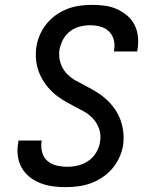

<svg xmlns="http://www.w3.org/2000/svg" viewBox="-20 -763 640 791"><path d="M250 8Q223 8 197 4.5Q171 1 146.5 -8.5Q122 -18 102 -34Q82 -50 69.5 -72Q57 -94 53.5 -120.5Q50 -147 55 -174L56 -184H152L151 -178Q148 -156 154 -134.5Q160 -113 176 -99.5Q192 -86 213.5 -81Q235 -76 258 -76Q280 -76 302.5 -81.5Q325 -87 344.5 -100.5Q364 -114 376.5 -135Q389 -156 392 -178Q397 -205 389 -230Q381 -255 364 -273.5Q347 -292 324.5 -304.5Q302 -317 279.5 -328.5Q257 -340 235.5 -353.5Q214 -367 196 -384Q178 -401 163.5 -422Q149 -443 140 -467Q131 -491 128.5 -517.5Q126 -544 130 -571Q134 -596 144.5 -620Q155 -644 172 -665Q189 -686 211 -701.5Q233 -717 258 -726.5Q283 -736 308.5 -739.5Q334 -743 359 -743Q385 -743 411.5 -739.5Q438 -736 460.5 -726Q483 -716 502.5 -700Q522 -684 533.5 -662Q545 -640 548 -614Q551 -588 547 -561L545 -551H449L450 -557Q454 -579 448.5 -599.5Q443 -620 428.5 -634Q414 -648 393.5 -653.5Q373 -659 351 -659Q330 -659 308.5 -653.5Q287 -648 268.5 -634Q250 -620 239.5 -599.5Q229 -579 225 -558Q221 -531 228.5 -506Q236 -481 253 -462Q270 -443 292 -431Q314 -419 337 -407Q360 -395 381.5 -381.5Q403 -368 421 -351Q439 -334 453.5 -313Q468 -292 476.5 -268.5Q485 -245 488 -218.5Q491 -192 487 -164Q483 -139 471.5 -114Q460 -89 442.5 -68.5Q425 -48 402 -32.5Q379 -17 354 -8Q329 1 302.5 4.5Q276 8 250 8Z"/></svg>

Font: Iosevka HT Medium Extended
Style: Italic
Weight: 500
Width: 7
Italic angle: -9°
Monospace: yes
Designer: Belleve Invis
Foundry: Belleve Invis
Version: Version 32.3.0; ttfautohint (v1.8.4)